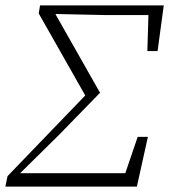

<svg xmlns="http://www.w3.org/2000/svg" viewBox="-25 -694 629 714"><path d="M-5 0 3 -39 292 -339 119 -644 124 -674H584L561 -504H523L527 -638H365L182 -642V-640L347 -349L195 -193L50 -50H441L487 -185H525L484 0Z"/></svg>

Font: Source Serif 4 SmText Light
Style: Italic
Weight: 300
Italic angle: -12°
Designer: Frank Grießhammer
Foundry: Adobe
Version: Version 4.005;hotconv 1.1.0;makeotfexe 2.6.0